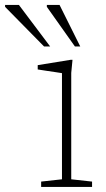

<svg xmlns="http://www.w3.org/2000/svg" viewBox="-115 -736 416 756"><path d="M170.5 -500.5 165.5 -449V-30L247.5 -21V0H47V-21L129 -30V-448Q123.5 -449 106.5 -451.5Q89.5 -454 69.2 -457Q49 -460 33.5 -462.5V-479.5L163 -500.5ZM82.5 -553H58.5L-95 -709V-716.5H-40.5ZM201 -553H180L69.5 -709V-716.5H119.5Z"/></svg>

Font: Newsreader 9pt ExtraLight
Style: Regular
Weight: 250
Designer: Hugues Gentile
Foundry: Production Type
Version: Version 1.003